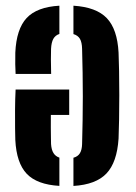

<svg xmlns="http://www.w3.org/2000/svg" viewBox="-20 -628 464 657"><path d="M385.7 -448Q386.7 -423.9 387.5 -385.1Q388.2 -346.3 388.2 -302.5Q388.2 -258.7 387.5 -219Q386.7 -179.4 385.7 -153.7Q380.4 -72.5 344.4 -34.5Q308.5 3.6 231.3 8.3V-88.2Q246.6 -92.3 253.5 -103.8Q260.4 -115.3 260.9 -135.1Q261.9 -176 262.7 -216.8Q263.4 -257.6 263.4 -298.4Q263.4 -339.3 262.7 -379.8Q261.9 -420.2 260.9 -460.9Q260.4 -483.1 253.6 -495Q246.7 -506.8 231.3 -511.4V-608.5Q309.5 -603.6 345.5 -565.9Q381.5 -528.1 385.7 -448ZM183.2 -608.5V-511.8Q169.3 -507.2 162.5 -495.1Q155.8 -483 154.7 -460.9Q154.2 -446.9 154.2 -424.8Q154.2 -402.8 155 -375.1H33.4Q32.6 -385.8 32.2 -408.2Q31.9 -430.6 32.4 -448Q36 -528.6 71.2 -566.4Q106.4 -604.1 183.2 -608.5ZM216.8 -321.6V-234.8H154Q153.8 -211.6 153.9 -191.2Q154.1 -170.7 154.3 -156Q154.6 -141.2 154.7 -135.1Q156 -115.6 162.9 -104.4Q169.9 -93.1 183.2 -88.6V8.1Q106.6 3.6 71.5 -33.3Q36.4 -70.3 32.4 -148.9Q31.9 -161.3 31.6 -189.6Q31.2 -218 31.5 -253.2Q31.7 -288.5 33.4 -321.6Z"/></svg>

Font: Big Shoulders Stencil Thin
Style: Regular
Weight: 100
Designer: Patric King
Foundry: XO Type Co
Version: Version 2.001